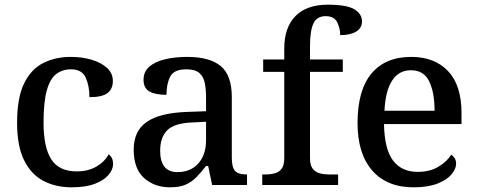

<svg xmlns="http://www.w3.org/2000/svg" viewBox="-20 -790 2039 820"><path d="M286 10Q218 10 165.5 -17.5Q113 -45 83 -105.5Q53 -166 53 -265Q53 -373 83 -434Q113 -495 165 -521Q217 -547 282 -547Q330 -547 371 -535Q412 -523 437 -500Q462 -477 462 -444Q462 -410 439 -392.5Q416 -375 362 -375Q362 -423 346 -458.5Q330 -494 283 -494Q247 -494 220.5 -474Q194 -454 180 -404.5Q166 -355 166 -266Q166 -161 199 -109.5Q232 -58 308 -58Q356 -58 391.5 -78.5Q427 -99 444 -131Q463 -117 463 -90Q463 -66 443.5 -43Q424 -20 385 -5Q346 10 286 10Z M706 10Q640 10 595.5 -29.5Q551 -69 551 -151Q551 -231 607 -269.5Q663 -308 778 -312L860 -315V-373Q860 -409 854.5 -436Q849 -463 831 -478.5Q813 -494 776 -494Q723 -494 707 -463Q691 -432 691 -385Q643 -385 618 -399.5Q593 -414 593 -449Q593 -484 618 -505.5Q643 -527 685.5 -537Q728 -547 780 -547Q875 -547 922.5 -508Q970 -469 970 -375V-117Q970 -75 984 -60Q998 -45 1032 -45H1035V0H886L869 -81H860Q839 -54 819 -33.5Q799 -13 773 -1.5Q747 10 706 10ZM738 -55Q794 -55 827 -92Q860 -129 860 -191V-270L801 -267Q724 -264 694 -233.5Q664 -203 664 -146Q664 -55 738 -55Z M1100 0V-45H1115Q1136 -45 1154 -50Q1172 -55 1183 -69.5Q1194 -84 1194 -115V-483H1104V-536H1194V-582Q1194 -673 1242 -721.5Q1290 -770 1379 -770Q1462 -770 1494 -750Q1526 -730 1526 -699Q1526 -670 1501 -655Q1476 -640 1433 -640Q1433 -669 1420 -695Q1407 -721 1371 -721Q1333 -721 1318.5 -689.5Q1304 -658 1304 -594V-536H1444V-483H1304V-115Q1304 -84 1315.5 -69.5Q1327 -55 1345 -50Q1363 -45 1383 -45H1424V0Z M1746 10Q1632 10 1569.5 -62Q1507 -134 1507 -264Q1507 -405 1566.5 -476Q1626 -547 1736 -547Q1836 -547 1893.5 -486.5Q1951 -426 1951 -307V-260H1620Q1622 -153 1658.5 -104.5Q1695 -56 1764 -56Q1816 -56 1852.5 -78Q1889 -100 1907 -129Q1915 -125 1921.5 -115Q1928 -105 1928 -91Q1928 -69 1908.5 -45.5Q1889 -22 1848.5 -6Q1808 10 1746 10ZM1836 -317Q1836 -395 1813 -442.5Q1790 -490 1735 -490Q1683 -490 1654.5 -445.5Q1626 -401 1622 -317Z"/></svg>

Font: Noto Serif Hentaigana Medium
Style: Regular
Weight: 500
Designer: Kazuhiro Yamada
Foundry: nipponia
Version: Version 1.000; ttfautohint (v1.8.4.7-5d5b)